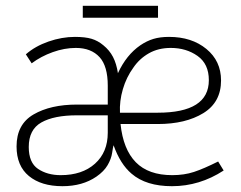

<svg xmlns="http://www.w3.org/2000/svg" viewBox="-20 -632 831 661"><path d="M37 -128Q37 -204 95.5 -238Q154 -272 245 -272H351V-337Q351 -404 323 -435Q294 -467 241 -467Q202 -467 161.5 -452.5Q121 -438 89 -414L69 -445Q101 -473 147 -489Q193 -505 238 -505Q273 -505 295 -498.5Q317 -492 336 -476Q357 -459 369 -436Q381 -413 386 -380Q415 -443 463 -476Q485 -491 508 -498Q531 -505 562 -505Q640 -505 690.5 -463.5Q741 -422 741 -355Q741 -280 680 -242.5Q619 -205 523 -205H395Q404 -118 447.5 -73.5Q491 -29 573 -29Q614 -29 647.5 -40Q681 -51 731 -76L750 -45Q667 9 572 9Q483 9 433 -34Q394 -67 371 -132Q369 -126 366 -105.5Q363 -85 350.5 -63.5Q338 -42 312 -24Q264 9 195 9Q122 9 79.5 -26Q37 -61 37 -128ZM699 -356Q699 -412 660 -439.5Q621 -467 568 -467Q525 -467 492.5 -448.5Q460 -430 439 -399Q415 -366 403 -325Q391 -284 393 -244H523Q699 -244 699 -356ZM351 -175V-235H245Q166 -235 122.5 -210.5Q79 -186 79 -126Q79 -72 111 -50.5Q143 -29 189 -29Q263 -29 307 -68.5Q351 -108 351 -175ZM265 -612H524V-571H265Z"/></svg>

Font: Bellota Light
Style: Regular
Weight: 300
Designer: Kemie Guaida
Foundry: Kemie Guaida
Version: Version 4.001